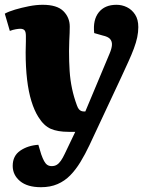

<svg xmlns="http://www.w3.org/2000/svg" viewBox="-25 -550 631 801"><path d="M348 56Q330 94 310.5 126Q291 158 268 181.5Q245 205 215 218Q185 231 146 231Q89 231 58.5 205.5Q28 180 28 142Q28 100 59.5 78.5Q91 57 135 54L147 94Q153 111 159 122Q165 133 172.5 138Q180 143 191 143Q203 143 212 137.5Q221 132 229 120.5Q237 109 245 92L289 0H261Q216 0 187 -12.5Q158 -25 135 -62Q118 -89 106 -128Q94 -167 88 -218Q82 -269 82 -332Q82 -344 82.5 -355Q83 -366 83 -378Q83 -390 83 -400Q83 -417 77.5 -423.5Q72 -430 59 -430Q53 -430 41 -428Q29 -426 16 -421L-5 -493Q11 -502 38 -510Q65 -518 95.5 -524Q126 -530 153 -530Q213 -530 239.5 -503.5Q266 -477 266 -439Q266 -427 265.5 -412.5Q265 -398 264 -380Q263 -362 263 -337Q263 -292 265.5 -254Q268 -216 275.5 -180.5Q283 -145 296 -110Q300 -99 304.5 -94Q309 -89 314 -87Q319 -85 325 -85H331L432 -326Q441 -347 442 -362Q443 -377 434.5 -387Q426 -397 403 -402L368 -412Q362 -467 387 -498.5Q412 -530 461 -530Q484 -530 504.5 -520Q525 -510 538.5 -489.5Q552 -469 552 -437Q552 -416 547.5 -394.5Q543 -373 533.5 -347.5Q524 -322 510.5 -292.5Q497 -263 480 -226Z"/></svg>

Font: Literata 18pt ExtraBold
Style: Italic
Weight: 800
Italic angle: -2°
Designer: Latin by Veronika Burian and Jose Scaglione. Greek by Irene Vlachou. Cyrillic by Vera Evstafieva
Foundry: TypeTogether
Version: Version 3.103;gftools[0.9.29]